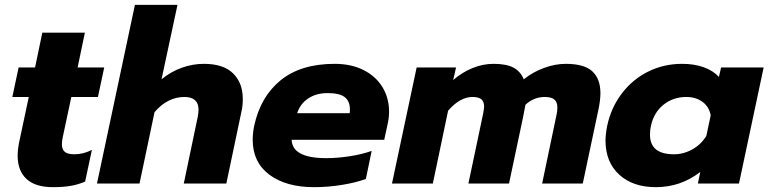

<svg xmlns="http://www.w3.org/2000/svg" viewBox="-20 -759 3178 794"><path d="M53 -115Q53 -140 59 -170L99 -358H31L57 -480H125L155 -624H331L301 -480H411L385 -358H275L240 -194Q236 -178 236 -162Q236 -141 248 -131Q260 -121 288 -121Q324 -121 360 -139L332 -8Q304 4 273 9.5Q242 15 199 15Q126 15 89.5 -19Q53 -53 53 -115Z M538 -739H714L648 -431Q687 -463 732 -479Q777 -495 823 -495Q904 -495 944 -455.5Q984 -416 984 -350Q984 -321 979 -300L916 0H740L798 -277Q801 -294 801 -306Q801 -358 742 -358Q708 -358 676.5 -342Q645 -326 619 -295L557 0H381Z M1025 -181Q1025 -208 1031 -238Q1057 -359 1140.5 -427Q1224 -495 1364 -495Q1433 -495 1484 -469Q1535 -443 1562 -398Q1589 -353 1589 -297Q1589 -273 1583 -246L1569 -181H1186Q1189 -105 1329 -105Q1376 -105 1427 -113Q1478 -121 1517 -135L1493 -19Q1453 -4 1395 5.5Q1337 15 1279 15Q1163 15 1094 -36.5Q1025 -88 1025 -181ZM1426 -291Q1427 -297 1427 -307Q1427 -340 1406 -357Q1385 -374 1335 -374Q1287 -374 1254 -351.5Q1221 -329 1209 -291Z M1703 -480H1866L1854 -428Q1891 -460 1934 -477.5Q1977 -495 2021 -495Q2075 -495 2104 -479Q2133 -463 2146 -431Q2183 -461 2229.5 -478Q2276 -495 2320 -495Q2396 -495 2429.5 -464Q2463 -433 2463 -374Q2463 -345 2455 -307L2390 0H2222L2281 -282Q2285 -298 2285 -314Q2285 -337 2272.5 -347.5Q2260 -358 2233 -358Q2188 -358 2153 -326Q2147 -292 2143 -274L2085 0H1917L1978 -289Q1982 -311 1982 -318Q1982 -339 1970.5 -348.5Q1959 -358 1934 -358Q1882 -358 1833 -301L1770 0H1601Z M2484 -178Q2484 -202 2491 -239Q2507 -314 2551.5 -372.5Q2596 -431 2660.5 -463Q2725 -495 2801 -495Q2851 -495 2890 -481Q2929 -467 2953 -441L2962 -480H3138L3036 0H2866L2876 -48Q2795 15 2692 15Q2597 15 2540.5 -37Q2484 -89 2484 -178ZM2901 -197 2919 -282Q2913 -317 2885.5 -337.5Q2858 -358 2818 -358Q2764 -358 2724 -326Q2684 -294 2672 -239Q2668 -222 2668 -202Q2668 -121 2767 -121Q2807 -121 2843.5 -141.5Q2880 -162 2901 -197Z"/></svg>

Font: Prompt Bold
Style: Bold Italic
Weight: 700
Italic angle: -12°
Designer: Katatrad Team
Foundry: CadsonDemak
Version: Version 1.000